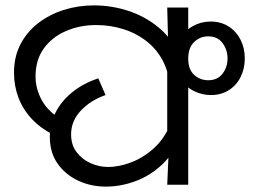

<svg xmlns="http://www.w3.org/2000/svg" viewBox="-20 -686 939 713"><path d="M762 -606Q800 -606 828.5 -588Q857 -570 873 -539Q889 -508 889 -469Q889 -431 873.5 -400Q858 -369 829.5 -351Q801 -333 763 -333Q730 -333 700 -348Q670 -363 651 -393Q632 -423 632 -468Q632 -511 649.5 -542Q667 -573 697 -589.5Q727 -606 762 -606ZM753 -551Q723 -551 701 -530Q679 -509 679 -468Q679 -428 701 -408Q723 -388 753 -388Q788 -388 806.5 -412.5Q825 -437 825 -469Q825 -501 806.5 -526Q788 -551 753 -551ZM179 -185Q130 -210 97.5 -245Q65 -280 48.5 -323.5Q32 -367 32 -416Q32 -476 56.5 -522.5Q81 -569 123 -601Q165 -633 218 -649.5Q271 -666 329 -666Q394 -666 455.5 -646Q517 -626 566 -586.5Q615 -547 644 -487Q673 -427 673 -347L611 -344Q611 -405 589 -451.5Q567 -498 528.5 -529.5Q490 -561 440.5 -577Q391 -593 337 -593Q277 -593 225.5 -571Q174 -549 143 -506.5Q112 -464 112 -402Q112 -356 135.5 -313.5Q159 -271 208 -243L179 -185ZM373 7Q317 7 269.5 -15.5Q222 -38 193.5 -79Q165 -120 165 -178Q165 -227 187 -269.5Q209 -312 249.5 -344.5Q290 -377 345 -395L372 -333Q317 -314 280.5 -275.5Q244 -237 244 -187Q244 -148 264.5 -121Q285 -94 316.5 -80Q348 -66 381 -66Q424 -66 469.5 -84Q515 -102 553 -137Q591 -172 612 -224L650 -180Q626 -116 581.5 -74.5Q537 -33 482.5 -13Q428 7 373 7ZM606 -115 601 -153V-462L605 -501L601 -658H679V0H601Z"/></svg>

Font: hexuoriya05
Style: Book
Weight: 400
Designer: Jelle Bosma - Monotype Design Team
Foundry: Monotype Imaging Inc.
Version: Version 2.003